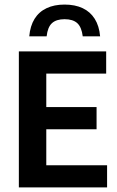

<svg xmlns="http://www.w3.org/2000/svg" viewBox="-20 -820 513 840"><path d="M62.5 0V-595H444.5V-498H182.5V-97H448.5V0ZM150 -254.5V-351.5H402.5V-254.5ZM108 -661Q112 -706.5 131.2 -737.5Q150.5 -768.5 183.8 -784.2Q217 -800 262.5 -800Q308.5 -800 341.8 -784.2Q375 -768.5 394.5 -737.5Q414 -706.5 418 -661H342Q337 -701.5 318 -718.8Q299 -736 262.5 -736Q226.5 -736 207.5 -718.8Q188.5 -701.5 184 -661Z"/></svg>

Font: Encode Sans SC Condensed SemiBold
Style: Regular
Weight: 600
Width: 3
Designer: Multiple Designers
Foundry: Impallari Type
Version: Version 3.002